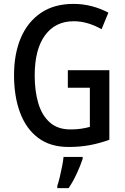

<svg xmlns="http://www.w3.org/2000/svg" viewBox="-20 -744 643 985"><path d="M328 -384H541V-27Q492 -9 441 0.5Q390 10 332 10Q238 10 176 -36.5Q114 -83 83 -166Q52 -249 52 -358Q52 -468 87 -550Q122 -632 190 -678Q258 -724 357 -724Q406 -724 451.5 -712Q497 -700 536 -679L501 -594Q468 -613 432 -624Q396 -635 358 -635Q264 -635 211 -563Q158 -491 158 -356Q158 -277 176.5 -214.5Q195 -152 235.5 -116Q276 -80 341 -80Q372 -80 395.5 -83.5Q419 -87 441 -93V-294H328ZM404 71Q393 105 373.5 147Q354 189 332 221H274V209Q280 192 286.5 165Q293 138 298.5 110Q304 82 306 61H404Z"/></svg>

Font: Noto Sans Gurmukhi Condensed Medium
Style: Regular
Weight: 500
Width: 3
Designer: Jelle Bosma - Monotype Design Team
Foundry: Monotype Imaging Inc.
Version: Version 2.004; ttfautohint (v1.8.4.7-5d5b)